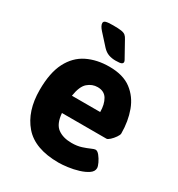

<svg xmlns="http://www.w3.org/2000/svg" viewBox="-173 -831 884 953"><g transform="rotate(30 269.5 -355.0)"><path d="M295 -572Q273 -572 255 -578.5Q237 -585 221 -602L164 -665Q145 -686 145 -701Q145 -711 157 -714.5Q169 -718 198 -718Q229 -718 245 -715.5Q261 -713 269 -706Q277 -699 283 -687L323 -615Q329 -604 332.5 -598Q336 -592 336 -587Q336 -580 328.5 -576Q321 -572 295 -572ZM303 8Q167 8 104.5 -64.5Q42 -137 42 -258Q42 -357 73 -417Q104 -477 159 -504Q214 -531 285 -531Q364 -531 411 -495.5Q458 -460 479.5 -401.5Q501 -343 501 -273Q501 -265 491 -250.5Q481 -236 469 -225Q457 -214 450 -214H195Q200 -154 230.5 -131.5Q261 -109 310 -109Q342 -109 366.5 -117Q391 -125 407.5 -132.5Q424 -140 431 -140Q442 -140 454 -125Q466 -110 474.5 -92Q483 -74 483 -64Q483 -45 463.5 -31.5Q444 -18 414.5 -9Q385 0 354.5 4Q324 8 303 8ZM195 -313H357Q357 -357 340 -385.5Q323 -414 285 -414Q254 -414 229 -392.5Q204 -371 195 -313Z"/></g></svg>

Font: Asap
Style: Bold
Weight: 700
Designer: Pablo Cosgaya
Foundry: Omnibus-Type
Version: Version 3.001; ttfautohint (v1.8.3)